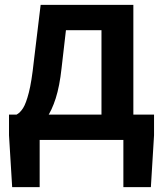

<svg xmlns="http://www.w3.org/2000/svg" viewBox="-20 -575 671 789"><path d="M143 0V194H30L17 -19V-104H613V-19L600 194H487V0ZM397 -39V-451H251L233 -295Q225 -221 209 -171Q193 -121 171.5 -90.5Q150 -60 123 -45.5Q96 -31 66 -28L48 -104Q63 -112 75 -131Q87 -150 98.5 -194.5Q110 -239 119 -323L147 -555H528V-39Z"/></svg>

Font: Noto Sans HK SemiBold
Style: Regular
Weight: 600
Version: Version 2.004-H2;hotconv 1.0.118;makeotfexe 2.5.65603